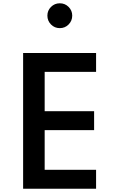

<svg xmlns="http://www.w3.org/2000/svg" viewBox="-20 -1147 690 1167"><path d="M120.5 0H564V-115H251.5V-356H552V-471H251.5V-710H564V-825H120.5ZM343.5 -976Q375 -976 397 -998.2Q419 -1020.5 419 -1052Q419 -1083 397 -1105Q375 -1127 343.5 -1127Q312 -1127 290 -1105Q268 -1083 268 -1052Q268 -1020.5 290 -998.2Q312 -976 343.5 -976Z"/></svg>

Font: Spartan SemiBold
Style: Regular
Weight: 600
Designer: Matt Bailey, Mirko Velimirovic
Foundry: Matt Bailey
Version: Version 1.003; ttfautohint (v1.8.3)